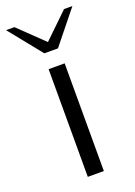

<svg xmlns="http://www.w3.org/2000/svg" viewBox="-154 -765 578 821"><g transform="rotate(-20 135.0 -354.5)"><path d="M98 -490H171V0H98ZM-16 -709H22L135 -600L248 -709H286L166 -560H104Z"/></g></svg>

Font: Fahkwang Light
Style: Regular
Weight: 300
Version: Version 1.000; ttfautohint (v1.6)